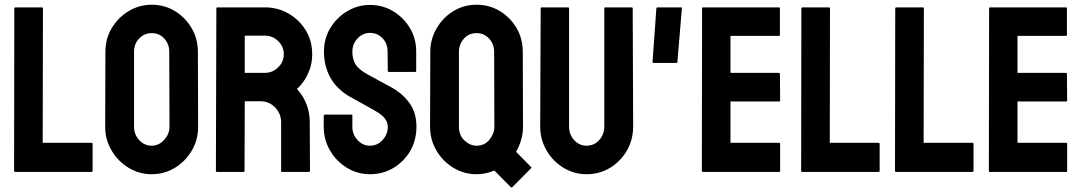

<svg xmlns="http://www.w3.org/2000/svg" viewBox="-20 -727 4582 812"><path d="M366.7 0H43.5Q39.6 0 39.6 -4.9L40.5 -690.9Q40.5 -695.8 45.4 -695.8H156.7Q161.6 -695.8 161.6 -690.9L160.6 -123H366.7Q371.6 -123 371.6 -118.2V-4.9Q371.6 0 366.7 0Z M621.6 9.8Q568.4 9.8 523.4 -17.6Q479 -44.9 451.9 -90.6Q424.8 -136.2 424.8 -190.9L425.8 -507.8Q425.8 -563.5 452.6 -607.9Q479 -652.8 523.9 -679.9Q568.8 -707 621.6 -707Q676.3 -707 719.7 -680.2Q763.7 -653.3 790.3 -608.2Q816.9 -563 816.9 -507.8L817.9 -190.9Q817.9 -136.2 791.5 -90.8Q764.6 -44.9 720.2 -17.6Q675.8 9.8 621.6 9.8ZM621.6 -110.8Q651.9 -110.8 674.3 -135.5Q696.8 -160.2 696.8 -190.9L695.8 -507.8Q695.8 -541 674.8 -564Q653.8 -586.9 621.6 -586.9Q590.8 -586.9 568.8 -564.5Q546.9 -542 546.9 -507.8V-190.9Q546.9 -158.2 568.8 -134.5Q590.8 -110.8 621.6 -110.8Z M1010.3 0H897Q893.1 0 893.1 -4.9L895 -691.9Q895 -695.8 898.9 -695.8H1101.1Q1155.3 -695.8 1200.7 -669.4Q1246.1 -643.1 1273.2 -598.6Q1300.3 -554.2 1300.3 -498Q1300.3 -461.4 1289.1 -431.6Q1277.8 -401.9 1262.9 -381.3Q1248 -360.8 1235.8 -351.1Q1290 -291 1290 -210L1291 -4.9Q1291 0 1286.1 0H1172.9Q1168.9 0 1168.9 -2.9V-210Q1168.9 -246.1 1143.6 -272.5Q1118.2 -298.8 1081.1 -298.8H1015.1L1014.2 -4.9Q1014.2 0 1010.3 0ZM1101.1 -576.2H1015.1V-418.9H1101.1Q1131.8 -418.9 1156 -441.9Q1180.2 -464.8 1180.2 -498Q1180.2 -529.8 1156.7 -553Q1133.3 -576.2 1101.1 -576.2Z M1544.9 9.8Q1491.7 9.8 1446.8 -17.6Q1402.3 -44.9 1375.7 -90.6Q1349.1 -136.2 1349.1 -190.9V-236.8Q1349.1 -242.2 1354 -242.2H1466.3Q1470.2 -242.2 1470.2 -236.8V-190.9Q1470.2 -158.2 1492.2 -134.5Q1514.2 -110.8 1544.9 -110.8Q1576.2 -110.8 1598.1 -135Q1620.1 -159.2 1620.1 -190.9Q1620.1 -227.5 1572.3 -254.9Q1564.5 -259.8 1552 -266.8Q1539.6 -273.9 1522.5 -283.2Q1505.4 -292.5 1489.3 -301.5Q1473.1 -310.5 1458 -318.8Q1403.3 -351.1 1376.7 -399.7Q1350.1 -448.2 1350.1 -508.8Q1350.1 -564.5 1377.4 -609.4Q1404.8 -653.8 1449 -679.9Q1493.2 -706.1 1544.9 -706.1Q1598.1 -706.1 1642.6 -679.7Q1687 -652.8 1713.6 -608.4Q1740.2 -564 1740.2 -508.8V-426.8Q1740.2 -422.9 1736.3 -422.9H1624Q1620.1 -422.9 1620.1 -426.8L1619.1 -508.8Q1619.1 -543.9 1597.2 -565.9Q1575.2 -587.9 1544.9 -587.9Q1514.2 -587.9 1492.2 -564.5Q1470.2 -541 1470.2 -508.8Q1470.2 -476.1 1484.1 -454.1Q1498 -432.1 1535.2 -412.1Q1539.1 -410.2 1553.2 -402.3Q1567.4 -394.5 1584.7 -385Q1602.1 -375.5 1616.2 -367.9Q1630.4 -360.4 1633.3 -358.9Q1683.1 -331.1 1712.2 -290.5Q1741.2 -250 1741.2 -190.9Q1741.2 -133.8 1714.8 -88.4Q1688 -43 1643.6 -16.6Q1599.1 9.8 1544.9 9.8Z M2139.6 64 2070.8 -5.9Q2034.2 9.8 1995.6 9.8Q1942.4 9.8 1897.9 -17.1Q1853 -43.9 1825.9 -90.1Q1798.8 -136.2 1798.8 -190.9L1799.8 -507.8Q1799.8 -561 1826.2 -606.4Q1852.1 -651.9 1896.5 -679.4Q1940.9 -707 1995.6 -707Q2048.8 -707 2093.3 -680.7Q2137.7 -653.8 2164.3 -608.9Q2190.9 -564 2190.9 -507.8L2191.9 -190.9Q2191.9 -162.1 2183.8 -135Q2175.8 -107.9 2162.6 -85L2224.6 -22Q2229.5 -18.1 2225.6 -15.1L2147 64Q2143.6 66.9 2139.6 64ZM1995.6 -110.8Q2029.8 -110.8 2050.3 -136.5Q2070.8 -162.1 2070.8 -190.9L2069.8 -507.8Q2069.8 -540 2048.8 -563.5Q2027.8 -586.9 1995.6 -586.9Q1961.9 -586.9 1941.4 -563Q1920.9 -539.1 1920.9 -507.8V-190.9Q1920.9 -154.8 1944.3 -132.8Q1967.8 -110.8 1995.6 -110.8Z M2460.4 9.8Q2407.7 9.8 2362.8 -17.6Q2317.9 -44.9 2291.3 -91.1Q2264.6 -137.2 2264.6 -191.9L2266.6 -691.9Q2266.6 -695.8 2270.5 -695.8H2382.8Q2386.7 -695.8 2386.7 -691.9V-191.9Q2386.7 -158.2 2408.2 -134.5Q2429.7 -110.8 2460.4 -110.8Q2492.7 -110.8 2514.2 -134.5Q2535.6 -158.2 2535.6 -191.9V-691.9Q2535.6 -695.8 2539.6 -695.8H2651.9Q2655.8 -695.8 2655.8 -691.9L2657.7 -191.9Q2657.7 -136.7 2631.3 -90.3Q2604.5 -44.4 2560.1 -17.3Q2515.6 9.8 2460.4 9.8Z M2841.8 -460.9H2743.7Q2739.7 -460.9 2739.7 -465.8L2755.9 -691.9Q2756.8 -695.8 2760.7 -695.8H2859.9Q2864.7 -695.8 2863.8 -691.9L2844.7 -463.9Q2844.7 -460.9 2841.8 -460.9Z M3275.4 0H2952.1Q2948.2 0 2948.2 -4.9L2949.2 -691.9Q2949.2 -695.8 2953.1 -695.8H3274.4Q3278.3 -695.8 3278.3 -690.9V-579.1Q3278.3 -575.2 3274.4 -575.2H3069.3V-418.9H3274.4Q3278.3 -418.9 3278.3 -415L3279.3 -301.8Q3279.3 -297.9 3275.4 -297.9H3069.3V-123H3275.4Q3279.3 -123 3279.3 -118.2V-3.9Q3279.3 0 3275.4 0Z M3695.3 0H3372.1Q3368.2 0 3368.2 -4.9L3369.1 -690.9Q3369.1 -695.8 3374 -695.8H3485.4Q3490.2 -695.8 3490.2 -690.9L3489.3 -123H3695.3Q3700.2 -123 3700.2 -118.2V-4.9Q3700.2 0 3695.3 0Z M4092.3 0H3769Q3765.1 0 3765.1 -4.9L3766.1 -690.9Q3766.1 -695.8 3771 -695.8H3882.3Q3887.2 -695.8 3887.2 -690.9L3886.2 -123H4092.3Q4097.2 -123 4097.2 -118.2V-4.9Q4097.2 0 4092.3 0Z M4489.3 0H4166Q4162.1 0 4162.1 -4.9L4163.1 -691.9Q4163.1 -695.8 4167 -695.8H4488.3Q4492.2 -695.8 4492.2 -690.9V-579.1Q4492.2 -575.2 4488.3 -575.2H4283.2V-418.9H4488.3Q4492.2 -418.9 4492.2 -415L4493.2 -301.8Q4493.2 -297.9 4489.3 -297.9H4283.2V-123H4489.3Q4493.2 -123 4493.2 -118.2V-3.9Q4493.2 0 4489.3 0Z"/></svg>

Font: Bayon
Style: Regular
Weight: 400
Designer: Danh Hong
Version: Version 8.001; ttfautohint (v1.8.3)